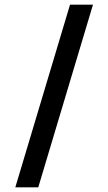

<svg xmlns="http://www.w3.org/2000/svg" viewBox="-20 -756 466 828"><path d="M46 52H145L381 -736H282Z"/></svg>

Font: Perun
Style: Bold
Weight: 700
Foundry: Copyright (c) Stefan Peev, Context Ltd, 2016
Version: Version 1.089